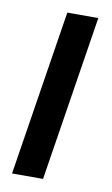

<svg xmlns="http://www.w3.org/2000/svg" viewBox="-68 -577 358 616"><g transform="rotate(10 110.5 -269.5)"><path d="M117 0H16L101 -539H202Z"/></g></svg>

Font: Georama Medium
Style: Italic
Weight: 500
Italic angle: -9°
Designer: Jean-Baptiste Levee
Foundry: Production Type
Version: Version 1.000